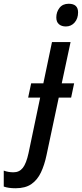

<svg xmlns="http://www.w3.org/2000/svg" viewBox="-147 -763 436 1023"><path d="M204 -622Q181 -622 167 -634Q153 -646 153 -670Q153 -699 170 -721Q187 -743 219 -743Q269 -743 269 -697Q269 -664 250.5 -643Q232 -622 204 -622ZM-64 240Q-102 240 -127 231V146Q-103 155 -75 155Q-44 155 -25.5 131.5Q-7 108 5 53L67 -243H3L19 -319H84L130 -539H229L182 -319H248L232 -243H166L101 63Q90 116 71 156Q52 196 20 218Q-12 240 -64 240Z"/></svg>

Font: Noto Sans SemiCondensed Medium
Style: Italic
Weight: 500
Width: 4
Italic angle: -12°
Designer: Monotype Design Team
Foundry: Monotype Imaging Inc.
Version: Version 2.013; ttfautohint (v1.8.4.7-5d5b)